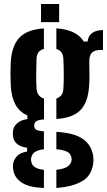

<svg xmlns="http://www.w3.org/2000/svg" viewBox="-20 -751 538 964"><path d="M200.5 193Q124 189.5 89.2 165.8Q54.5 142 47.5 107.5Q46 101 45.2 91.2Q44.5 81.5 45.5 73.5Q49 49.5 65.8 32.2Q82.5 15 116 10V-9Q52 -18.5 45.5 -65.5Q44 -76.5 44.5 -82.2Q45 -88 45.5 -95.5Q48 -116 67 -132.5Q86 -149 117.5 -153V-171.5Q77.5 -189 57.5 -226Q37.5 -263 34 -321Q32.5 -359.5 32.5 -384.8Q32.5 -410 34 -441.5Q40 -524 79 -563.5Q118 -603 200.5 -608.5V-505.5Q164.5 -495.5 163.5 -456.5Q162 -416.5 161.8 -378.8Q161.5 -341 163.5 -306Q166 -267 201 -256V-151.5Q173.5 -149.5 162.8 -142.5Q152 -135.5 152 -123V-119Q152 -106.5 161 -100.2Q170 -94 200.5 -91.5V-1.5Q146 4 138 36.5Q135.5 43.5 135.8 51Q136 58.5 138 64.5Q146 96.5 200.5 101.5ZM263 -153.5V-256.5Q296 -267.5 298 -302.5Q300.5 -337.5 300.2 -377.5Q300 -417.5 298 -458.5Q295.5 -495.5 263 -505V-608.5Q364.5 -602 400.5 -542.5H419.5Q427 -599 497 -600V-500H482.5Q457 -500 442.8 -487.8Q428.5 -475.5 428.5 -444.5V-417Q429 -390.5 429.2 -370.8Q429.5 -351 427.5 -321Q422.5 -238.5 384.5 -198.8Q346.5 -159 263 -153.5ZM263 192.5V101.5Q293.5 98.5 312.5 89Q331.5 79.5 337 62.5Q343 48 336 32Q331.5 16.5 312.5 8.8Q293.5 1 263 -1.5V-89Q350 -84 394 -54.8Q438 -25.5 447.5 29.5Q448.5 37.5 449 48.8Q449.5 60 447.5 73Q438.5 134.5 388 161.2Q337.5 188 263 192.5ZM186 -640V-731H277V-640Z"/></svg>

Font: Big Shoulders Stencil Text ExtraBold
Style: Regular
Weight: 800
Designer: Patric King
Foundry: XO Type Co
Version: Version 1.000